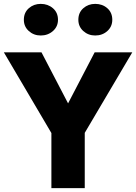

<svg xmlns="http://www.w3.org/2000/svg" viewBox="-21 -970 702 990"><path d="M102 -868Q102 -833 127.5 -810Q153 -787 189 -787Q226 -787 252 -810Q278 -833 278 -868Q278 -905 252 -927.5Q226 -950 189 -950Q153 -950 127.5 -927.5Q102 -905 102 -868ZM383 -868Q383 -833 408.5 -810Q434 -787 470 -787Q507 -787 532.5 -810Q558 -833 558 -868Q558 -905 532.5 -927.5Q507 -950 470 -950Q434 -950 408.5 -927.5Q383 -905 383 -868ZM467 -700 330 -437 193 -700H-1L244 -284V0H416V-285L661 -700Z"/></svg>

Font: Glinicke Jost Bold
Style: Bold
Weight: 700
Version: Version 3.710